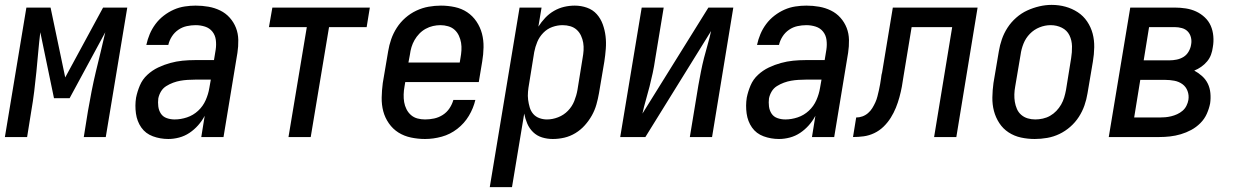

<svg xmlns="http://www.w3.org/2000/svg" viewBox="-33 -561 5053 786"><path d="M-13 0 75 -530H174L234 -244L389 -530H488L400 0H310L327 -106Q334 -147 342 -187.5Q350 -228 359.5 -268Q369 -308 379 -348Q389 -388 398 -429L252 -159H188L132 -429Q127 -388 123.5 -348Q120 -308 116 -267.5Q112 -227 107 -186.5Q102 -146 95 -106L78 0Z M656 8Q623 8 593 -3Q563 -14 545.5 -39Q528 -64 523.5 -96.5Q519 -129 524 -161Q529 -186 539.5 -211Q550 -236 570 -254.5Q590 -273 614 -284.5Q638 -296 663.5 -303Q689 -310 714 -312.5Q739 -315 765 -315H843L850 -358Q853 -378 850.5 -397.5Q848 -417 836.5 -431.5Q825 -446 806.5 -452Q788 -458 768 -458Q750 -458 731.5 -454Q713 -450 697 -439Q681 -428 670.5 -411.5Q660 -395 656 -377H566Q571 -400 580 -421.5Q589 -443 603.5 -462.5Q618 -482 637.5 -497Q657 -512 678.5 -521.5Q700 -531 723 -534.5Q746 -538 768 -538Q795 -538 820.5 -533.5Q846 -529 868.5 -518Q891 -507 907.5 -488.5Q924 -470 933 -447Q942 -424 942.5 -397.5Q943 -371 939 -345L882 0H791L805 -87Q794 -66 778 -48Q762 -30 742.5 -17Q723 -4 700.5 2Q678 8 656 8ZM682 -72Q707 -72 732.5 -80.5Q758 -89 778 -107.5Q798 -126 809 -151Q820 -176 824 -201L830 -235H765Q750 -235 735 -234Q720 -233 705.5 -230.5Q691 -228 676 -222.5Q661 -217 647.5 -208.5Q634 -200 626 -186.5Q618 -173 615 -158Q613 -142 615 -125.5Q617 -109 625.5 -96Q634 -83 649.5 -77.5Q665 -72 682 -72Z M1148 0 1223 -450H1068L1082 -530H1481L1468 -450H1314L1239 0Z M1707 8Q1678 8 1649.5 2Q1621 -4 1598 -18.5Q1575 -33 1559 -56Q1543 -79 1536 -105.5Q1529 -132 1529.5 -161.5Q1530 -191 1534 -221L1556 -351Q1560 -376 1568.5 -400.5Q1577 -425 1591.5 -447.5Q1606 -470 1626.5 -488Q1647 -506 1671.5 -517.5Q1696 -529 1721.5 -533.5Q1747 -538 1772 -538Q1801 -538 1829 -532Q1857 -526 1879.5 -511Q1902 -496 1917.5 -473Q1933 -450 1940 -423.5Q1947 -397 1946.5 -367.5Q1946 -338 1941 -309L1927 -225H1626L1623 -207Q1620 -191 1619.5 -174.5Q1619 -158 1621.5 -143Q1624 -128 1631 -114Q1638 -100 1649.5 -90Q1661 -80 1676 -76Q1691 -72 1707 -72Q1726 -72 1744.5 -76Q1763 -80 1779.5 -90.5Q1796 -101 1807 -117.5Q1818 -134 1823 -152H1913Q1905 -118 1886.5 -87Q1868 -56 1839 -33.5Q1810 -11 1775.5 -1.5Q1741 8 1707 8ZM1639 -305H1849L1852 -323Q1855 -339 1856 -355Q1857 -371 1854.5 -386Q1852 -401 1845.5 -415Q1839 -429 1828 -439Q1817 -449 1801.5 -453.5Q1786 -458 1770 -458Q1770 -458 1770 -458Q1770 -458 1770 -458Q1755 -458 1739.5 -454.5Q1724 -451 1709.5 -443Q1695 -435 1683.5 -423Q1672 -411 1664 -397Q1656 -383 1651.5 -368Q1647 -353 1645 -337Z M1972 205 2094 -530H2184L2171 -452Q2183 -471 2199 -488Q2215 -505 2235 -516.5Q2255 -528 2276.5 -533Q2298 -538 2320 -538Q2346 -538 2370 -529.5Q2394 -521 2410 -503Q2426 -485 2434.5 -461.5Q2443 -438 2446 -413Q2449 -388 2447 -361.5Q2445 -335 2441 -309L2419 -179Q2415 -156 2408.5 -133Q2402 -110 2390 -88.5Q2378 -67 2361 -48Q2344 -29 2322.5 -16Q2301 -3 2277.5 2.5Q2254 8 2230 8Q2207 8 2186 1.5Q2165 -5 2149.5 -20Q2134 -35 2125.5 -55Q2117 -75 2113 -96L2063 205ZM2206 -72Q2229 -72 2252 -81Q2275 -90 2292 -107.5Q2309 -125 2318 -147.5Q2327 -170 2331 -193L2352 -323Q2355 -339 2356 -355Q2357 -371 2354.5 -386Q2352 -401 2345.5 -415Q2339 -429 2328 -439Q2317 -449 2302 -453.5Q2287 -458 2270 -458Q2249 -458 2228 -450.5Q2207 -443 2191 -426.5Q2175 -410 2166.5 -389.5Q2158 -369 2154 -348L2133 -218Q2130 -202 2128.5 -185Q2127 -168 2129 -152.5Q2131 -137 2135.5 -121.5Q2140 -106 2150 -94.5Q2160 -83 2175 -77.5Q2190 -72 2206 -72Z M2506 0 2594 -530H2684L2649 -318Q2645 -290 2639 -262Q2633 -234 2626 -206.5Q2619 -179 2611 -151.5Q2603 -124 2597 -96L2867 -530H2969L2882 0H2791L2826 -212Q2831 -240 2836.5 -268Q2842 -296 2849 -323.5Q2856 -351 2864 -378.5Q2872 -406 2878 -434L2609 0Z M3156 8Q3123 8 3093 -3Q3063 -14 3045.5 -39Q3028 -64 3023.5 -96.5Q3019 -129 3024 -161Q3029 -186 3039.5 -211Q3050 -236 3070 -254.5Q3090 -273 3114 -284.5Q3138 -296 3163.5 -303Q3189 -310 3214 -312.5Q3239 -315 3265 -315H3343L3350 -358Q3353 -378 3350.5 -397.5Q3348 -417 3336.5 -431.5Q3325 -446 3306.5 -452Q3288 -458 3268 -458Q3250 -458 3231.5 -454Q3213 -450 3197 -439Q3181 -428 3170.5 -411.5Q3160 -395 3156 -377H3066Q3071 -400 3080 -421.5Q3089 -443 3103.5 -462.5Q3118 -482 3137.5 -497Q3157 -512 3178.5 -521.5Q3200 -531 3223 -534.5Q3246 -538 3268 -538Q3295 -538 3320.5 -533.5Q3346 -529 3368.5 -518Q3391 -507 3407.5 -488.5Q3424 -470 3433 -447Q3442 -424 3442.5 -397.5Q3443 -371 3439 -345L3382 0H3291L3305 -87Q3294 -66 3278 -48Q3262 -30 3242.5 -17Q3223 -4 3200.5 2Q3178 8 3156 8ZM3182 -72Q3207 -72 3232.5 -80.5Q3258 -89 3278 -107.5Q3298 -126 3309 -151Q3320 -176 3324 -201L3330 -235H3265Q3250 -235 3235 -234Q3220 -233 3205.5 -230.5Q3191 -228 3176 -222.5Q3161 -217 3147.5 -208.5Q3134 -200 3126 -186.5Q3118 -173 3115 -158Q3113 -142 3115 -125.5Q3117 -109 3125.5 -96Q3134 -83 3149.5 -77.5Q3165 -72 3182 -72Z M3459 0 3472 -80Q3485 -80 3497.5 -84.5Q3510 -89 3520.5 -98Q3531 -107 3538 -118.5Q3545 -130 3550.5 -142Q3556 -154 3559 -166.5Q3562 -179 3565 -191.5Q3568 -204 3570 -216.5Q3572 -229 3574 -242Q3574 -244 3574.5 -246Q3575 -248 3575 -250L3576 -256Q3577 -258 3577 -260Q3577 -262 3578 -264L3622 -530H3969L3882 0H3791L3865 -450H3699L3666 -250Q3663 -228 3659 -206.5Q3655 -185 3649 -163Q3643 -141 3634.5 -120Q3626 -99 3613.5 -79Q3601 -59 3584 -42.5Q3567 -26 3546 -16Q3525 -6 3503 -3Q3481 0 3459 0Z M4203 8Q4174 8 4146.5 2Q4119 -4 4096 -19Q4073 -34 4058 -57Q4043 -80 4036 -106.5Q4029 -133 4029.5 -162.5Q4030 -192 4034 -221L4056 -351Q4060 -376 4068.5 -400.5Q4077 -425 4091.5 -447.5Q4106 -470 4127 -488.5Q4148 -507 4172 -518Q4196 -529 4221.5 -535Q4247 -541 4272 -541Q4302 -541 4329 -533.5Q4356 -526 4379 -511Q4402 -496 4417.5 -473Q4433 -450 4440 -423.5Q4447 -397 4446.5 -367.5Q4446 -338 4441 -309L4419 -179Q4415 -154 4406.5 -129.5Q4398 -105 4383.5 -82.5Q4369 -60 4348.5 -42Q4328 -24 4304 -12.5Q4280 -1 4254 3.5Q4228 8 4203 8ZM4205 -72Q4220 -72 4236 -75.5Q4252 -79 4266 -87Q4280 -95 4291.5 -107Q4303 -119 4311 -133Q4319 -147 4323.5 -162Q4328 -177 4331 -193L4352 -323Q4356 -347 4355.5 -371.5Q4355 -396 4345 -416.5Q4335 -437 4314 -447.5Q4293 -458 4268 -458Q4245 -458 4222.5 -449Q4200 -440 4183 -422.5Q4166 -405 4157 -382.5Q4148 -360 4145 -337L4123 -207Q4120 -191 4119.5 -175Q4119 -159 4121.5 -144Q4124 -129 4130 -115Q4136 -101 4147.5 -91Q4159 -81 4174 -76.5Q4189 -72 4205 -72Q4205 -72 4205 -72Q4205 -72 4205 -72Z M4506 0 4594 -530H4776Q4799 -530 4821.5 -526.5Q4844 -523 4863.5 -514Q4883 -505 4899 -490Q4915 -475 4923.5 -455.5Q4932 -436 4934 -413Q4936 -390 4932 -368Q4930 -352 4924.5 -337Q4919 -322 4908.5 -309.5Q4898 -297 4884.5 -287.5Q4871 -278 4856 -272Q4873 -263 4888 -249.5Q4903 -236 4911.5 -218.5Q4920 -201 4922 -180Q4924 -159 4921 -138Q4917 -117 4907.5 -95.5Q4898 -74 4881 -57Q4864 -40 4843.5 -29Q4823 -18 4801 -11.5Q4779 -5 4757 -2.5Q4735 0 4713 0ZM4649 -314H4755Q4769 -314 4784 -317Q4799 -320 4812 -328Q4825 -336 4833 -350Q4841 -364 4843 -378Q4846 -393 4842.5 -407.5Q4839 -422 4829.5 -432Q4820 -442 4805.5 -446Q4791 -450 4776 -450H4671ZM4610 -80H4713Q4725 -80 4737 -81Q4749 -82 4761.5 -85Q4774 -88 4786 -93.5Q4798 -99 4808 -107.5Q4818 -116 4824 -128Q4830 -140 4832 -152Q4835 -171 4828.5 -188.5Q4822 -206 4807.5 -216.5Q4793 -227 4774.5 -230.5Q4756 -234 4737 -234H4635Z"/></svg>

Font: Iosevka Curly Medium Oblique
Style: Regular
Weight: 500
Italic angle: -9°
Monospace: yes
Designer: Belleve Invis
Foundry: Belleve Invis
Version: Version 11.1.0; ttfautohint (v1.8.3)